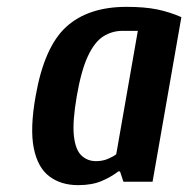

<svg xmlns="http://www.w3.org/2000/svg" viewBox="-20 -530 549 560"><path d="M208 10Q158 10 124 -15.5Q90 -41 78.5 -98Q67 -155 84 -250Q109 -393 173 -451.5Q237 -510 349 -510Q402 -510 438.5 -502.5Q475 -495 509 -480L425 0H340L330 -30H325Q306 -15 277.5 -2.5Q249 10 208 10ZM260 -60Q279 -60 294.5 -66.5Q310 -73 319 -80L382 -440H337Q307 -440 281.5 -424Q256 -408 236.5 -366.5Q217 -325 204 -250Q191 -175 195.5 -134Q200 -93 217.5 -76.5Q235 -60 260 -60Z"/></svg>

Font: Cuprum
Style: Bold Italic
Weight: 700
Italic angle: -10°
Designer: Jovanny Lemonad
Foundry: Jovanny Lemonad
Version: Version 3.000